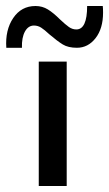

<svg xmlns="http://www.w3.org/2000/svg" viewBox="-48 -619 363 639"><path d="M174 -414V0H81V-414ZM116 -505Q100 -520 89 -527Q78 -534 65 -534Q46 -534 35 -514Q24 -494 25 -460H-27Q-31 -519 -4 -559Q23 -599 70 -599Q93 -599 111.5 -587.5Q130 -576 151 -555Q170 -537 181.5 -529Q193 -521 206 -521Q242 -521 242 -599H294Q295 -591 295 -577Q295 -524 270 -492Q245 -460 208 -460Q179 -460 161 -471Q143 -482 116 -505Z"/></svg>

Font: Josefin Sans
Style: Regular
Weight: 400
Designer: Santiago Orozco
Foundry: Typemade
Version: Version 2.000